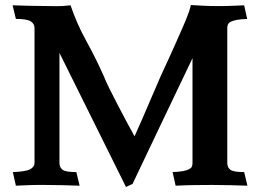

<svg xmlns="http://www.w3.org/2000/svg" viewBox="-20 -734 1032 762"><path d="M882 -87Q882 -70 894 -60.5Q906 -51 949 -51L962 3Q932 2 896 1Q860 0 822 0Q790 0 752.5 0.5Q715 1 677 3L665 -51Q691 -52 706.5 -55Q722 -58 730.5 -62.5Q739 -67 741.5 -73Q744 -79 744 -87V-503Q686 -381 624.5 -253Q563 -125 506 -4L480 8L216 -524V-87Q216 -70 228 -60.5Q240 -51 283 -51L296 3Q266 2 230 1Q194 0 156 0Q140 0 127.5 0Q115 0 102.5 0.5Q90 1 76 1.5Q62 2 43 3L31 -51Q83 -53 100 -62.5Q117 -72 117 -87V-623Q117 -640 101.5 -649.5Q86 -659 43 -659L30 -713Q60 -712 96 -711Q132 -710 170 -710Q181 -710 204.5 -709.5Q228 -709 260 -713Q285 -639 323.5 -569.5Q362 -500 394 -427Q399 -413 413.5 -384Q428 -355 445.5 -321Q463 -287 481.5 -252.5Q500 -218 514 -193Q526 -219 542 -256Q558 -293 573 -328Q588 -363 599.5 -389.5Q611 -416 613 -421Q616 -429 627 -452Q638 -475 651.5 -505Q665 -535 680 -568.5Q695 -602 708 -632Q721 -662 729 -684.5Q737 -707 737 -714Q758 -713 782.5 -711.5Q807 -710 836 -710Q852 -710 864.5 -710Q877 -710 889.5 -710.5Q902 -711 916 -711.5Q930 -712 949 -713L961 -659Q935 -658 919.5 -655Q904 -652 895.5 -647.5Q887 -643 884.5 -636.5Q882 -630 882 -623Z"/></svg>

Font: Lusitana
Style: Bold
Weight: 700
Designer: Ana Paula Megda
Foundry: Ana Paula Megda
Version: Version 1.000; ttfautohint (v1.1) -l 8 -r 50 -G 200 -x 14 -D